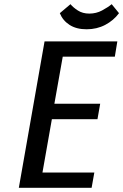

<svg xmlns="http://www.w3.org/2000/svg" viewBox="-20 -898 589 918"><path d="M70 0 193 -700H541L529 -627H280L240 -402H459L446 -328H228L183 -73H431L418 0ZM394 -758Q345 -758 312.5 -779Q280 -800 266 -835L317 -878Q329 -863 352 -848Q375 -833 407 -833Q440 -833 468 -848Q496 -863 514 -878L549 -835Q523 -800 483 -779Q443 -758 394 -758Z"/></svg>

Font: Cuprum Medium
Style: Italic
Weight: 500
Italic angle: -10°
Version: Version 3.000